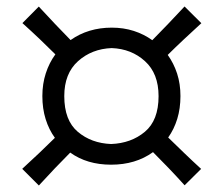

<svg xmlns="http://www.w3.org/2000/svg" viewBox="-20 -628 682 587"><path d="M544.4 -61.5 594.9 -111.6Q567.9 -136.3 542.6 -160.7Q517.3 -185 494.2 -207.6Q512.1 -232.7 521.9 -264.5Q531.7 -296.3 531.7 -334.3Q531.7 -371.4 521.5 -403Q511.2 -434.5 492.8 -460.1Q516 -483.1 542 -507.5Q568 -531.9 595.6 -557.1L544.2 -608.2Q518.6 -580.7 493.7 -554.6Q468.8 -528.6 445.6 -505.1Q420.2 -523.4 388.9 -533.5Q357.6 -543.5 321.7 -543.5Q249.6 -543.5 195.8 -505.5Q173 -528.9 148.3 -554.7Q123.7 -580.5 98.6 -607.9L48.5 -557.4Q76 -532.6 101.4 -508.5Q126.7 -484.4 149.3 -461.8Q130.5 -436.2 120 -403.9Q109.5 -371.6 109.5 -334.3Q109.5 -296 119.5 -263.9Q129.5 -231.7 147.8 -206.6Q125.1 -184 99.8 -160.1Q74.5 -136.1 47.9 -111.8L98.8 -60.9Q123.4 -87.9 147.6 -113.2Q171.9 -138.6 194.7 -161.5Q246 -124.5 319.6 -124.5Q394.7 -124.5 447.8 -162.9Q470.6 -140 495 -114.7Q519.4 -89.3 544.4 -61.5ZM319.7 -187.7Q259.4 -190 217.9 -225Q176.5 -260 176.5 -334.1Q176.5 -403.3 218.6 -441Q260.7 -478.7 321.5 -481Q381.9 -478.7 423.3 -440.9Q464.8 -403.2 464.8 -334.1Q464.8 -260 422.8 -225Q380.9 -190 319.7 -187.7Z"/></svg>

Font: Pinar-VF-FD
Style: Regular
Weight: 300
Designer: Amin Abedi
Version: Version 3.0